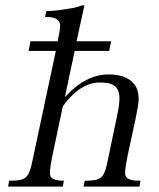

<svg xmlns="http://www.w3.org/2000/svg" viewBox="-20 -692 588 712"><path d="M257 -503 221 -334H223Q298 -416 383 -416Q446 -416 475 -383Q494 -363 494 -324Q494 -322 494 -320Q493 -300 482 -248L458 -137Q444 -73 444 -51Q444 -45 445 -42Q451 -22 493 -22H501L497 0H290L294 -22H304Q340 -22 354.5 -34Q369 -46 377 -85L413 -257Q421 -294 422 -308.5Q423 -323 423 -327Q423 -347 416 -360.5Q409 -374 393 -380Q377 -386 350 -386Q277 -386 213 -298L179 -137Q165 -73 165 -51Q165 -45 166 -42Q172 -22 214 -22H217L213 0H10L14 -22H25Q61 -22 75 -34Q90 -46 98 -85L187 -503H86L93 -539H194Q203 -582 203 -598Q203 -600 203 -601Q198 -629 154 -629H147L152 -651H157Q174 -651 196.5 -654Q219 -657 249 -662L270 -667Q276 -669 283 -672H293L264 -539H392L385 -503Z"/></svg>

Font: New Athena Unicode
Style: Italic
Weight: 400
Designer: J. Rusten 1997; rev. by R. Hancock 2001, 2002, rev. by D. Mastronarde 2002-2019
Foundry: Society for Classical Studies (formerly American Philological Association)
Version: Version 5.008